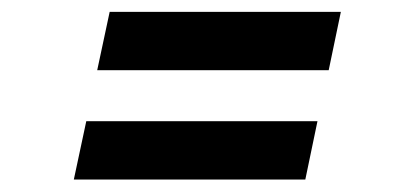

<svg xmlns="http://www.w3.org/2000/svg" viewBox="-20 -422 684 316"><path d="M521 -306.5H140L160.5 -402.5H541ZM482.5 -126.5H101.5L122 -222.5H502.5Z"/></svg>

Font: Epilogue
Style: Bold Italic
Weight: 700
Italic angle: -12°
Designer: Tyler Finck
Foundry: Etcetera Type Co
Version: Version 2.111; ttfautohint (v1.8.3)